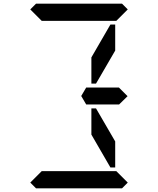

<svg xmlns="http://www.w3.org/2000/svg" viewBox="-20 -1020 856 1040"><path d="M144 -969 175 -1000H641L672 -969L610 -907H590H454H362H226H206ZM672 -31 641 0H175L144 -31L206 -93H226H362H454H590H610ZM624 -546 671 -499 624 -453V-454H606H604H475H454H447L420 -500L447 -546H454H475H488ZM578 -887H604V-746L500 -567H475V-709ZM475 -433H500L604 -254V-113H578L475 -291Z"/></svg>

Font: DSEG14 Classic
Style: Regular
Weight: 400
Designer: Keshikan(Twitter:@keshinomi_88pro)
Version: Version 0.46